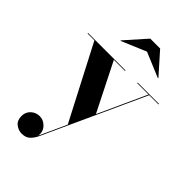

<svg xmlns="http://www.w3.org/2000/svg" viewBox="-280 -807 1169 1169"><g transform="rotate(45 304.0 -222.5)"><path d="M333 -633.5 173.5 -566 171 -568.5 291 -703.5H376L496 -568.5L493.5 -566ZM321.5 -455.5H225.5L382 -144.5L524 -455.5H426V-460H609.5V-455.5H530L233 194Q219.5 222.5 200 241Q180.5 259.5 146.5 259.5Q118 259.5 93.8 240.8Q69.5 222 69.5 184Q69.5 150 93 128Q116.5 106 150 106Q182 106 206.8 131.8Q231.5 157.5 226.5 196L306 22L58 -455.5H-1V-460H321.5Z"/></g></svg>

Font: Bodoni* 36pt
Style: Bold
Weight: 700
Version: Version 2.3